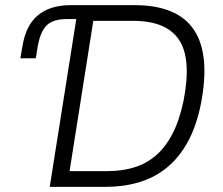

<svg xmlns="http://www.w3.org/2000/svg" viewBox="-20 -725 864 745"><path d="M173 0 276 -651H240Q185 -651 160.5 -626Q136 -601 126 -543L119 -499H59L67 -545Q80 -627 127.5 -666Q175 -705 254 -705H502Q669 -705 733 -608.5Q797 -512 759 -319Q741 -232 707 -171.5Q673 -111 625.5 -73Q578 -35 518.5 -17.5Q459 0 390 0ZM250 -61H397Q452 -61 499 -75Q546 -89 583.5 -120.5Q621 -152 648.5 -204.5Q676 -257 692 -333Q724 -496 675 -570Q626 -644 498 -644H342Z"/></svg>

Font: Nunito Sans 7pt SemiCondensed Light
Style: Italic
Weight: 300
Width: 4
Italic angle: -9°
Designer: Vernon Adams
Foundry: Vernon Adams
Version: Version 3.101;gftools[0.9.27]